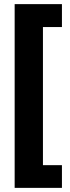

<svg xmlns="http://www.w3.org/2000/svg" viewBox="-20 -746 341 930"><path d="M280 164H51V-726H280V-615H188V54H280Z"/></svg>

Font: Noto Sans Display SemiCondensed Extra
Style: Regular
Weight: 800
Width: 4
Designer: Monotype Design Team
Foundry: Monotype Imaging Inc.
Version: Version 1.900